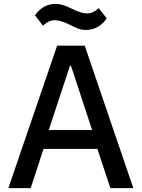

<svg xmlns="http://www.w3.org/2000/svg" viewBox="-20 -968 729 988"><path d="M340 -840Q292 -864 263 -864Q246 -864 232 -857.5Q218 -851 201 -836L160 -889Q177 -915 204 -931.5Q231 -948 266 -948Q286 -948 303 -942.5Q320 -937 333 -931Q346 -925 350 -923Q398 -899 427 -899Q444 -899 458 -905.5Q472 -912 488 -926L529 -874Q513 -848 485.5 -831Q458 -814 423 -814Q401 -814 384 -820Q367 -826 340 -840ZM138 0H23L274 -733H416L666 0H548L481 -202H204ZM340 -630 231 -299H454L345 -630Z"/></svg>

Font: IBM Plex Sans JP Medium
Style: Regular
Weight: 500
Designer: Mike Abbink; Paul van der Laan; Pieter van Rosmalen; Wujin Sim; Yejin Wi; Jinhee Kim; Boomi Park; Yona Kim; Kichan Ma
Foundry: Sandoll Inc.
Version: Version 1.001